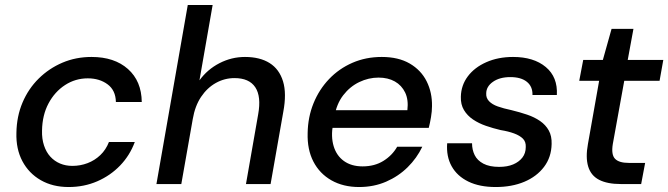

<svg xmlns="http://www.w3.org/2000/svg" viewBox="-20 -740 2687 772"><path d="M256 12Q192 12 144 -15.5Q96 -43 70 -92Q44 -141 46 -206Q47 -272 70.5 -327.5Q94 -383 135.5 -424Q177 -465 231 -488Q285 -511 348 -511Q440 -511 494.5 -462.5Q549 -414 550 -330H446Q445 -377 412.5 -401Q380 -425 333 -425Q283 -425 241.5 -398Q200 -371 175 -324Q150 -277 149 -215Q148 -182 157 -155Q166 -128 182.5 -110Q199 -92 221.5 -82.5Q244 -73 271 -73Q303 -73 332 -84Q361 -95 383.5 -116.5Q406 -138 418 -169H522Q502 -115 463 -74.5Q424 -34 371 -11Q318 12 256 12Z M609 0 735 -720H835L782 -417Q814 -461 862.5 -486Q911 -511 965 -511Q1025 -511 1064 -486.5Q1103 -462 1118 -413Q1133 -364 1119 -290L1068 0H969L1018 -280Q1031 -352 1006.5 -389Q982 -426 923 -426Q883 -426 848 -406.5Q813 -387 788.5 -350.5Q764 -314 755 -261L709 0Z M1424 12Q1360 12 1312.5 -15Q1265 -42 1240 -90.5Q1215 -139 1217 -205Q1218 -269 1240.5 -324.5Q1263 -380 1303 -422Q1343 -464 1397 -487.5Q1451 -511 1515 -511Q1582 -511 1627.5 -484.5Q1673 -458 1695.5 -413Q1718 -368 1717 -313Q1717 -293 1713 -269Q1709 -245 1704 -226H1292L1304 -297H1618Q1623 -339 1609 -368Q1595 -397 1567.5 -412.5Q1540 -428 1502 -428Q1462 -428 1424.5 -410Q1387 -392 1360 -357Q1333 -322 1324 -269L1319 -240Q1310 -191 1321.5 -152.5Q1333 -114 1363 -92.5Q1393 -71 1438 -71Q1486 -71 1521.5 -93Q1557 -115 1577 -150H1678Q1656 -104 1619 -67.5Q1582 -31 1532.5 -9.5Q1483 12 1424 12Z M1973 12Q1908 12 1863 -10Q1818 -32 1796 -71.5Q1774 -111 1778 -164H1878Q1878 -138 1888.5 -116.5Q1899 -95 1923.5 -82Q1948 -69 1987 -69Q2020 -69 2043.5 -79Q2067 -89 2080.5 -106.5Q2094 -124 2094 -149Q2095 -170 2082.5 -182.5Q2070 -195 2047 -203.5Q2024 -212 1993 -217Q1963 -224 1934 -234Q1905 -244 1882 -259.5Q1859 -275 1845.5 -297.5Q1832 -320 1833 -351Q1834 -397 1861 -433Q1888 -469 1935.5 -490Q1983 -511 2043 -511Q2126 -511 2174.5 -470.5Q2223 -430 2219 -358H2121Q2122 -392 2098.5 -411Q2075 -430 2032 -430Q1989 -430 1962 -411Q1935 -392 1935 -364Q1934 -346 1946.5 -333Q1959 -320 1981.5 -312Q2004 -304 2037 -297Q2070 -289 2099.5 -279Q2129 -269 2151.5 -253.5Q2174 -238 2186.5 -215.5Q2199 -193 2198 -161Q2197 -108 2167.5 -69Q2138 -30 2088 -9Q2038 12 1973 12Z M2476 0Q2422 0 2389 -17Q2356 -34 2345 -70.5Q2334 -107 2344 -161L2389 -415H2309L2325 -499H2404L2439 -624H2527L2504 -499H2647L2632 -415H2490L2444 -161Q2437 -118 2453 -101.5Q2469 -85 2508 -85H2574L2558 0Z"/></svg>

Font: DM Sans 20pt Medium
Style: Italic
Weight: 500
Italic angle: -10°
Version: Version 4.004;gftools[0.9.30]